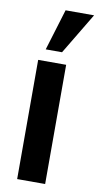

<svg xmlns="http://www.w3.org/2000/svg" viewBox="-93 -876 473 917"><g transform="rotate(10 143.0 -417.0)"><path d="M86.9 -633.8 147.9 -834H286.1L166 -633.8ZM60.1 0V-578.1H195.8V0Z"/></g></svg>

Font: Oswald Medium
Style: Regular
Weight: 500
Designer: Vernon Adams
Foundry: Vernon Adams
Version: Version 4.103